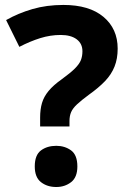

<svg xmlns="http://www.w3.org/2000/svg" viewBox="-20 -744 517 777"><path d="M142.4 -268.3Q142.4 -301.4 149.9 -327.1Q157.4 -352.7 176.6 -375.9Q195.7 -399.1 229.5 -423Q264.8 -448.7 283 -466.7Q301.1 -484.8 307.4 -500.9Q313.6 -517 313.6 -536.6Q313.6 -567.5 290.3 -585Q266.9 -602.5 225.6 -602.5Q183.9 -602.5 142.8 -589.7Q101.8 -576.9 58.3 -554.4L4.7 -662.8Q53.8 -690.5 111.2 -707.3Q168.5 -724 236.5 -724Q341.2 -724 398.7 -675.8Q456.2 -627.6 456.2 -547.2Q456.2 -506.4 443.5 -474.6Q430.9 -442.8 405 -415.7Q379.1 -388.6 339.4 -360.4Q308.9 -337.9 291.7 -321.8Q274.5 -305.7 267.9 -290.4Q261.2 -275.1 261.2 -254V-232.1H142.4ZM120.7 -70.5Q120.7 -116.6 145.8 -135.3Q170.9 -153.9 207.7 -153.9Q242.4 -153.9 267.8 -135.3Q293.1 -116.6 293.1 -70.5Q293.1 -26.5 267.8 -6.9Q242.4 12.8 207.7 12.8Q170.9 12.8 145.8 -6.9Q120.7 -26.5 120.7 -70.5Z"/></svg>

Font: Noto Sans Symbols
Style: Regular
Weight: 400
Designer: Monotype Design Team
Foundry: Monotype Imaging Inc.
Version: Version 2.002